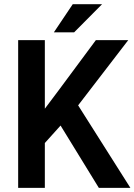

<svg xmlns="http://www.w3.org/2000/svg" viewBox="-20 -904 647 924"><path d="M271.5 -299.8 455.6 0H607.4L356 -397L597.2 -710.9H441.4L260.7 -467.3L195.8 -380.9V-710.9H67.4V0H195.8V-215.8ZM330.1 -883.8 239.3 -748.5H336.9L471.2 -883.8Z"/></svg>

Font: Roboto Mono SemiBold
Style: Regular
Weight: 600
Monospace: yes
Designer: Google
Version: Version 3.000